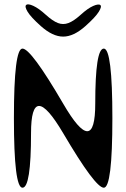

<svg xmlns="http://www.w3.org/2000/svg" viewBox="-20 -877 590 897"><path d="M465 -650Q505 -650 505 -325Q505 0 465 0Q425 0 275 -255Q125 -509 125 -255Q125 0 85 0Q45 0 45 -325Q45 -650 85 -650Q125 -650 275 -393Q425 -135 425 -393Q425 -650 465 -650ZM379 -755Q324 -706 275 -706Q226 -706 171 -755Q124 -797 109 -822Q94 -847 102.5 -854Q111 -861 136 -849.5Q161 -838 194 -808Q226 -779 250.5 -769.5Q275 -760 300 -769.5Q325 -779 357 -808Q390 -838 415 -849Q440 -860 448.5 -853.5Q457 -847 441.5 -822Q426 -797 379 -755Z"/></svg>

Font: Syne Mono
Style: Regular
Weight: 400
Monospace: yes
Designer: Lucas Descroix
Foundry: Bonjour Monde
Version: Version 2.000; ttfautohint (v1.8.3)